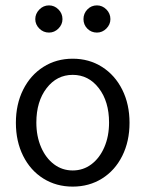

<svg xmlns="http://www.w3.org/2000/svg" viewBox="-20 -685 540 713"><path d="M39 -229Q39 -298 66 -352Q93 -406 141 -436.5Q189 -467 250 -467Q311 -467 359 -436.5Q407 -406 434 -352Q461 -298 461 -229Q461 -160 434 -106Q407 -52 359 -22Q311 8 250 8Q189 8 141 -22Q93 -52 66 -106Q39 -160 39 -229ZM385 -230Q385 -308 347 -357.5Q309 -407 250 -407Q191 -407 153 -357.5Q115 -308 115 -230Q115 -179 132.5 -138.5Q150 -98 180.5 -75Q211 -52 250 -52Q289 -52 319.5 -75Q350 -98 367.5 -138.5Q385 -179 385 -230ZM111 -614Q111 -634 126 -649.5Q141 -665 162 -665Q182 -665 197 -650Q212 -635 212 -614Q212 -594 197 -579Q182 -564 162 -564Q141 -564 126 -579Q111 -594 111 -614ZM290 -614Q290 -635 304.5 -650Q319 -665 340 -665Q360 -665 375 -650Q390 -635 390 -614Q390 -594 375 -579Q360 -564 340 -564Q319 -564 304.5 -578.5Q290 -593 290 -614Z"/></svg>

Font: Vazir Code
Style: Code
Weight: 400
Foundry: DejaVu fonts team - Redesigned by Saber Rastikerdar
Version: Version 1.1.2